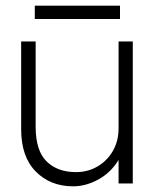

<svg xmlns="http://www.w3.org/2000/svg" viewBox="-20 -646 542 676"><path d="M102.5 -626H402.5V-579H102.5ZM105.5 -200Q105.5 -115.5 144 -77.8Q182.5 -40 247 -40Q289.5 -40 323.5 -60Q357.5 -80 377.5 -114.8Q397.5 -149.5 397.5 -194.5V-500H447.5V0H397.5V-83Q370.5 -38.5 326.5 -14.2Q282.5 10 237.5 10Q157.5 10 106 -42Q54.5 -94 54.5 -190.5V-500H105.5Z"/></svg>

Font: Overused Grotesk Light
Style: Regular
Weight: 300
Version: Version 0.004